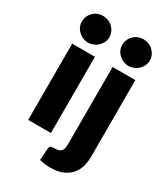

<svg xmlns="http://www.w3.org/2000/svg" viewBox="-224 -852 989 1131"><g transform="rotate(30 271.0 -286.0)"><path d="M56.2 -518.6H210.9V0H56.2ZM219.7 -626Q212.9 -610.8 199.2 -597.7Q186 -584.5 168.9 -578.1Q150.4 -570.3 131.8 -570.3Q114.7 -570.3 96.7 -578.1Q80.6 -584.5 67.4 -597.7Q53.2 -610.8 47.4 -626Q40 -642.1 40 -660.6Q40 -678.7 47.4 -695.8Q53.2 -710.9 67.4 -725.1Q80.6 -738.3 96.7 -744.6Q114.3 -751.5 131.8 -751.5Q150.9 -751.5 168.9 -744.6Q186 -738.3 199.2 -725.1Q212.9 -711.4 219.7 -695.8Q227.1 -679.2 227.1 -660.6Q227.1 -642.1 219.7 -626ZM331.1 -518.6H485.8V1Q485.8 37.1 477.1 69.3Q467.3 102.1 446.3 126Q424.3 150.9 390.6 164.6Q355 178.7 304.2 178.7Q290.5 178.7 269 175.8Q250.5 173.3 234.9 169.4L240.2 87.9Q241.2 77.6 247.1 72.3Q252.4 67.4 271 67.4Q289.1 67.4 300.3 64.5Q312.5 61 318.8 54.2Q325.7 46.9 328.6 33.7Q331.1 20 331.1 1ZM494.6 -626Q487.8 -610.8 474.1 -597.7Q460.9 -584.5 443.8 -578.1Q425.3 -570.3 407.2 -570.3Q389.6 -570.3 371.6 -578.1Q355.5 -584.5 342.3 -597.7Q328.1 -610.8 322.3 -626Q314.9 -642.1 314.9 -660.6Q314.9 -678.7 322.3 -695.8Q328.1 -710.9 342.3 -725.1Q355.5 -738.3 371.6 -744.6Q389.2 -751.5 407.2 -751.5Q425.8 -751.5 443.8 -744.6Q460.9 -738.3 474.1 -725.1Q487.8 -711.4 494.6 -695.8Q502 -679.2 502 -660.6Q502 -642.1 494.6 -626Z"/></g></svg>

Font: Lato-ExtraBold
Style: Regular
Weight: 500
Designer: Lukasz Dziedzic with Adam Twardoch and Botio Nikoltchev
Foundry: tyPoland Lukasz Dziedzic
Version: ""